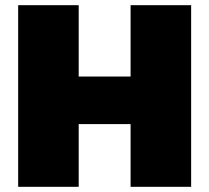

<svg xmlns="http://www.w3.org/2000/svg" viewBox="-20 -720 807 740"><path d="M50 0V-700H283.3V-425H483.3V-700H716.7V0H483.3V-241.7H283.3V0Z"/></svg>

Font: BoonTook
Style: Regular
Weight: 400
Designer: Sungsit Sawaiwan
Foundry: FontUni
Version: Version 3.0